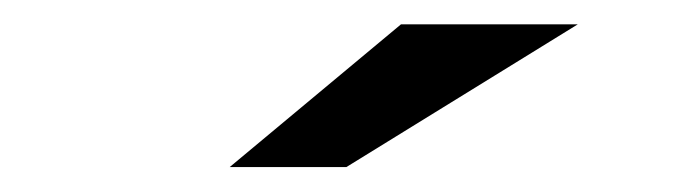

<svg xmlns="http://www.w3.org/2000/svg" viewBox="-20 -747 566 158"><path d="M169 -609.5H265L455.5 -727H310Z"/></svg>

Font: Anybody ExtraExpanded
Style: Bold Italic
Weight: 700
Width: 8
Italic angle: -10°
Version: Version 1.113;gftools[0.9.25]